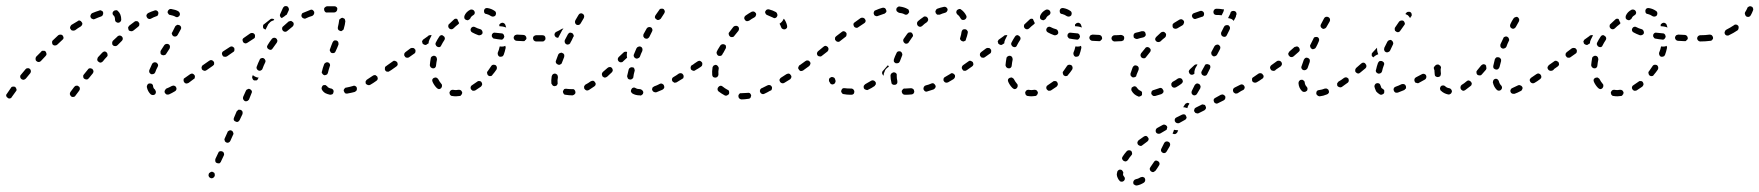

<svg xmlns="http://www.w3.org/2000/svg" viewBox="-30 -294 5645 616"><path d="M23 -4Q23 -6 23 -8Q22 -10 21 -12Q20 -13 19 -15Q15 -17 11 -16Q7 -16 5 -12Q-3 -1 -8 7Q-11 10 -10 14Q-9 18 -5 20Q-4 21 -2 22Q0 22 2 22Q4 21 6 20Q7 19 8 17Q13 10 21 -1Q22 -2 23 -4ZM226 -11Q226 -15 222 -17Q219 -20 215 -19Q211 -19 208 -15L196 1Q194 4 194 8Q195 12 198 15Q200 16 201 17Q203 17 205 17Q207 17 209 16Q211 15 212 13L224 -3Q227 -7 226 -11ZM461 11Q465 11 468 8Q469 6 470 4Q470 2 470 0Q470 -2 469 -3Q468 -5 467 -7Q462 -10 461 -18Q461 -20 460 -22Q458 -24 457 -25Q455 -26 453 -26Q451 -27 449 -26Q445 -26 443 -22Q441 -19 441 -15Q444 0 454 9Q457 11 461 11ZM536 -7Q537 -11 535 -14Q534 -16 533 -17Q531 -18 529 -19Q527 -20 525 -19Q523 -19 521 -18Q512 -13 504 -10Q502 -9 501 -7Q500 -6 499 -4Q498 -2 498 0Q498 2 499 4Q501 7 504 9Q508 10 512 9Q521 5 531 -1Q535 -3 536 -7ZM594 -42Q595 -44 595 -46Q596 -48 595 -50Q595 -52 594 -53Q591 -57 587 -58Q583 -58 580 -56L563 -44Q562 -43 560 -42Q559 -40 559 -38Q559 -36 559 -34Q560 -32 561 -30Q563 -27 567 -26Q571 -26 575 -28L591 -40Q593 -41 594 -42ZM69 -63Q69 -64 69 -66Q69 -68 68 -70Q67 -72 66 -73Q62 -76 58 -75Q54 -75 52 -72Q44 -63 37 -54Q34 -51 35 -47Q35 -43 39 -40Q42 -38 46 -38Q50 -39 53 -42Q60 -51 67 -59Q68 -61 69 -63ZM270 -66Q269 -70 266 -73Q265 -74 263 -74Q261 -75 259 -75Q257 -75 255 -74Q253 -73 252 -71L239 -55Q238 -54 237 -52Q237 -50 237 -48Q237 -46 238 -44Q239 -42 241 -41Q244 -39 248 -39Q252 -39 255 -43L268 -59Q270 -62 270 -66ZM449 -62Q451 -58 455 -56Q457 -56 459 -56Q461 -56 463 -57Q464 -57 466 -59Q467 -60 468 -62Q471 -71 476 -80Q478 -83 477 -87Q475 -91 472 -93Q470 -94 468 -94Q466 -94 464 -94Q462 -93 461 -92Q459 -91 458 -89Q453 -79 449 -69Q448 -66 449 -62ZM633 -69Q636 -71 637 -75Q638 -79 635 -83Q634 -84 632 -85Q631 -87 629 -87Q627 -87 625 -87Q623 -86 621 -85Q619 -84 618 -82Q617 -80 617 -79Q616 -77 617 -75Q617 -73 618 -71Q621 -68 625 -67Q629 -66 632 -69ZM315 -119Q315 -123 312 -126Q309 -129 305 -129Q301 -128 298 -125Q291 -118 284 -110Q283 -108 283 -107Q282 -105 282 -103Q282 -101 283 -99Q284 -97 286 -96Q289 -93 293 -93Q297 -94 300 -97Q306 -105 313 -112Q316 -115 315 -119ZM119 -118Q119 -120 119 -122Q119 -124 118 -125Q118 -127 116 -129Q115 -130 113 -131Q111 -131 109 -131Q107 -131 105 -131Q103 -130 102 -128Q94 -120 86 -112Q84 -109 84 -105Q84 -100 87 -98Q90 -95 94 -95Q98 -95 101 -98Q109 -107 116 -114Q118 -116 119 -118ZM485 -124Q485 -120 489 -118Q491 -117 492 -117Q494 -116 496 -117Q498 -117 500 -118Q502 -119 503 -121Q509 -130 514 -138Q515 -140 515 -142Q516 -144 515 -146Q515 -148 514 -149Q513 -151 511 -152Q507 -154 503 -153Q499 -152 497 -149Q492 -141 486 -132Q484 -129 485 -124ZM364 -170Q364 -174 361 -177Q360 -178 358 -179Q356 -180 354 -180Q352 -180 350 -179Q348 -179 347 -177Q340 -170 332 -163Q331 -161 330 -159Q330 -157 330 -156Q330 -154 330 -152Q331 -150 333 -148Q336 -146 340 -146Q344 -146 347 -149Q354 -156 361 -163Q364 -166 364 -170ZM174 -172Q174 -176 171 -180Q169 -183 164 -183Q160 -183 157 -181Q149 -173 140 -165Q137 -163 137 -159Q137 -154 139 -151Q142 -148 146 -148Q151 -148 154 -151Q162 -158 170 -166Q173 -168 174 -172ZM521 -188Q521 -186 522 -184Q522 -182 524 -180Q525 -179 526 -178Q530 -176 534 -177Q538 -178 540 -182Q545 -191 550 -200Q552 -203 551 -207Q550 -211 546 -213Q544 -214 542 -214Q540 -215 538 -214Q536 -213 535 -212Q533 -211 532 -209Q528 -200 523 -191Q522 -190 521 -188ZM416 -211Q417 -213 417 -215Q417 -217 417 -219Q416 -221 415 -222Q413 -226 409 -226Q404 -227 401 -224Q393 -218 385 -212Q383 -210 382 -208Q381 -207 381 -205Q381 -203 382 -201Q382 -199 383 -197Q386 -194 390 -194Q394 -193 398 -196Q406 -203 413 -208Q415 -210 416 -211ZM234 -216Q235 -220 232 -223Q230 -227 226 -228Q222 -229 219 -226Q209 -220 199 -214Q196 -211 195 -207Q194 -203 197 -200Q199 -196 203 -196Q207 -195 211 -197Q220 -204 229 -209Q233 -212 234 -216ZM342 -224Q345 -221 349 -221Q353 -221 356 -224Q359 -227 359 -231Q359 -249 348 -259Q345 -262 341 -261Q337 -261 334 -258Q333 -257 332 -255Q331 -253 331 -251Q332 -249 332 -247Q333 -245 335 -244Q339 -240 339 -231Q339 -226 342 -224ZM298 -243Q299 -245 300 -247Q301 -248 301 -250Q301 -252 301 -254Q300 -256 299 -258Q297 -259 295 -260Q294 -261 292 -261Q290 -261 288 -260Q278 -257 266 -252Q262 -250 261 -246Q259 -242 261 -238Q262 -236 263 -235Q265 -234 267 -233Q269 -232 271 -232Q273 -233 274 -233Q285 -238 294 -241Q296 -242 298 -243ZM475 -243Q476 -245 477 -247Q478 -248 478 -250Q478 -252 478 -254Q477 -258 473 -260Q469 -262 465 -260Q455 -257 445 -252Q442 -250 440 -246Q439 -243 441 -239Q442 -237 443 -236Q445 -234 446 -234Q448 -233 450 -233Q452 -233 454 -234Q463 -239 472 -242Q473 -242 475 -243ZM536 -239Q538 -239 540 -239Q541 -240 543 -241Q545 -242 546 -244Q548 -247 547 -251Q546 -255 542 -258Q533 -263 520 -265Q515 -266 512 -263Q509 -261 508 -257Q507 -253 510 -250Q512 -246 516 -246Q526 -244 532 -241Q534 -239 536 -239Z M639 268Q639 270 640 272Q640 273 642 275Q643 276 645 277Q649 279 653 277Q656 276 658 272L659 271Q659 269 659 267Q659 265 659 264Q658 262 657 260Q655 259 653 258Q652 257 650 257Q648 257 646 258Q644 259 643 260Q641 261 640 263V264Q639 266 639 268ZM661 224Q662 228 666 229Q668 230 670 230Q672 230 674 230Q676 229 677 227Q679 226 679 224L688 205Q690 201 688 197Q687 193 683 192Q681 191 679 191Q677 191 676 191Q674 192 672 193Q671 195 670 197L661 216Q660 220 661 224ZM690 154Q690 155 691 157Q691 159 693 161Q694 162 696 163Q700 165 704 163Q707 162 709 158L718 138Q719 137 719 135Q719 133 718 131Q717 129 716 127Q715 126 713 125Q711 124 709 124Q707 124 705 125Q703 126 702 127Q700 128 700 130L691 150Q690 152 690 154ZM720 91Q722 95 726 96Q729 98 733 97Q737 95 739 91L748 72Q749 68 748 64Q746 60 743 59Q741 58 739 58Q737 58 735 58Q733 59 732 61Q730 62 729 64L721 83Q719 87 720 91ZM750 24Q752 28 755 30Q757 31 759 31Q761 31 763 30Q765 30 766 28Q768 27 769 25L777 5Q779 2 778 -2Q776 -6 772 -8Q770 -9 768 -9Q766 -9 765 -8Q763 -7 761 -6Q760 -5 759 -3L750 17Q749 21 750 24ZM1029 10Q1033 10 1037 8Q1040 5 1040 1Q1041 -1 1040 -3Q1040 -5 1038 -7Q1037 -8 1035 -9Q1034 -10 1032 -10Q1027 -11 1024 -13Q1021 -14 1020 -17Q1019 -18 1017 -19Q1016 -21 1014 -21Q1012 -21 1010 -21Q1008 -21 1006 -20Q1003 -17 1002 -13Q1001 -9 1003 -6Q1007 1 1014 5Q1020 8 1029 10ZM1111 -1Q1113 -2 1114 -4Q1115 -6 1115 -8Q1115 -10 1115 -12Q1114 -16 1110 -18Q1106 -20 1102 -18Q1092 -15 1081 -13Q1077 -13 1075 -9Q1072 -6 1073 -2Q1074 0 1075 2Q1076 3 1077 5Q1079 6 1081 6Q1083 7 1085 6Q1097 4 1108 1Q1110 0 1111 -1ZM1182 -41Q1182 -45 1180 -49Q1179 -50 1177 -51Q1176 -53 1174 -53Q1172 -53 1170 -53Q1168 -52 1166 -51Q1156 -44 1148 -39Q1146 -38 1145 -36Q1144 -35 1143 -33Q1143 -31 1143 -29Q1143 -27 1144 -25Q1147 -22 1151 -21Q1155 -20 1158 -22Q1167 -27 1178 -35Q1181 -37 1182 -41ZM780 -42Q781 -38 785 -36Q787 -36 789 -36Q791 -36 793 -36Q795 -37 796 -38Q797 -40 798 -42L800 -45Q795 -45 791 -47Q786 -49 781 -53L780 -50Q778 -46 780 -42ZM1004 -58Q1006 -54 1010 -53Q1012 -52 1013 -53Q1015 -53 1017 -54Q1019 -55 1020 -56Q1021 -58 1022 -60Q1024 -69 1028 -81Q1029 -83 1029 -85Q1029 -87 1028 -89Q1027 -90 1026 -92Q1024 -93 1022 -94Q1018 -95 1015 -93Q1011 -91 1010 -88Q1005 -75 1003 -65Q1001 -61 1004 -58ZM1229 -75Q1230 -79 1227 -83Q1226 -84 1224 -85Q1223 -87 1221 -87Q1219 -87 1217 -87Q1215 -86 1213 -85L1209 -82Q1205 -80 1205 -76Q1204 -71 1206 -68Q1208 -66 1209 -65Q1211 -64 1213 -64Q1215 -64 1217 -64Q1219 -65 1220 -66L1225 -69Q1228 -71 1229 -75ZM656 -86Q657 -87 657 -89Q657 -91 657 -93Q657 -95 655 -97Q653 -100 649 -101Q645 -102 641 -99L621 -85Q620 -84 619 -82Q618 -81 617 -79Q617 -77 617 -75Q618 -73 619 -71Q620 -70 622 -69Q623 -68 625 -67Q627 -67 629 -67Q631 -68 633 -69L653 -83Q654 -84 656 -86ZM821 -101Q820 -105 816 -107Q812 -109 808 -107Q804 -106 803 -102Q798 -92 794 -81Q792 -77 794 -73Q796 -69 799 -68Q801 -67 803 -67Q805 -67 807 -68Q809 -69 810 -70Q812 -72 812 -73Q816 -84 821 -94Q823 -98 821 -101ZM722 -133Q723 -137 721 -141Q720 -142 718 -143Q717 -144 715 -145Q713 -145 711 -145Q709 -144 707 -143L687 -130Q683 -128 682 -123Q682 -119 684 -116Q686 -112 690 -112Q694 -111 698 -113L718 -127Q722 -129 722 -133ZM1033 -148 1029 -137Q1028 -135 1028 -133Q1028 -131 1029 -130Q1030 -128 1031 -126Q1032 -125 1034 -124Q1038 -123 1042 -124Q1046 -126 1047 -130L1052 -141L1056 -151Q1056 -153 1056 -155Q1056 -157 1055 -159Q1055 -160 1053 -162Q1052 -163 1050 -164Q1046 -165 1042 -164Q1039 -162 1037 -158ZM860 -164Q859 -168 856 -171Q853 -173 849 -173Q844 -172 842 -169Q835 -160 829 -150Q826 -146 827 -142Q828 -138 832 -136Q835 -134 839 -134Q843 -135 845 -139Q851 -148 858 -157Q860 -160 860 -164ZM788 -176Q789 -180 787 -184Q785 -187 781 -188Q777 -189 773 -187L753 -173Q749 -171 748 -167Q748 -163 750 -159Q752 -156 756 -155Q760 -154 764 -157L784 -170Q788 -172 788 -176ZM911 -212Q912 -213 912 -215Q913 -217 912 -219Q912 -221 910 -223Q909 -224 907 -225Q906 -226 904 -227Q902 -227 900 -226Q898 -226 896 -225Q887 -217 878 -209Q875 -207 875 -202Q875 -198 878 -195Q881 -192 885 -192Q889 -192 892 -195Q900 -202 909 -209Q910 -210 911 -212ZM1055 -199Q1057 -196 1061 -195Q1063 -194 1065 -194Q1067 -195 1068 -196Q1070 -197 1071 -198Q1073 -200 1073 -202Q1077 -215 1078 -226Q1078 -228 1077 -229Q1077 -231 1076 -233Q1074 -235 1073 -235Q1071 -236 1069 -237Q1065 -237 1062 -234Q1058 -232 1058 -228Q1057 -219 1054 -207Q1053 -203 1055 -199ZM835 -221Q839 -226 846 -228Q848 -229 850 -230Q849 -231 848 -233Q845 -234 842 -234Q839 -234 837 -232Q828 -225 818 -217Q814 -215 814 -211Q813 -207 815 -203Q817 -202 818 -201Q820 -200 822 -199L828 -211Q830 -217 835 -221ZM977 -248Q979 -252 978 -256Q976 -260 973 -262Q969 -264 965 -262Q954 -258 943 -253Q939 -252 938 -248Q936 -244 938 -240Q940 -236 944 -235Q948 -233 951 -235Q961 -240 972 -243Q975 -245 977 -248ZM869 -241Q867 -245 869 -249L878 -269Q880 -272 883 -274Q887 -275 891 -274Q895 -272 896 -268Q898 -264 896 -260L890 -247Q886 -245 883 -242Q878 -239 874 -236Q874 -236 874 -236Q874 -236 874 -236Q870 -238 869 -241ZM1042 -254Q1046 -254 1049 -257Q1052 -260 1052 -264Q1053 -268 1050 -271Q1047 -274 1043 -274Q1041 -274 1039 -274Q1029 -274 1019 -274Q1015 -273 1012 -270Q1009 -267 1010 -263Q1010 -259 1013 -256Q1016 -253 1021 -254Q1030 -254 1039 -254Q1040 -254 1042 -254Z M1444 14Q1446 14 1448 13Q1449 12 1450 10Q1452 9 1452 7Q1453 5 1453 3Q1452 -1 1449 -4Q1446 -6 1442 -6Q1437 -5 1433 -5Q1428 -5 1423 -6Q1419 -6 1416 -4Q1413 -1 1412 3Q1412 5 1413 7Q1413 9 1414 10Q1416 12 1417 13Q1419 14 1421 14Q1427 15 1433 15Q1438 15 1444 14ZM1517 -23Q1517 -27 1515 -30Q1514 -32 1512 -33Q1510 -34 1508 -34Q1506 -34 1504 -34Q1502 -33 1501 -32Q1493 -26 1485 -21Q1481 -19 1480 -15Q1479 -11 1481 -8Q1482 -6 1484 -5Q1485 -3 1487 -3Q1489 -3 1491 -3Q1493 -3 1495 -4Q1504 -10 1513 -16Q1516 -19 1517 -23ZM1378 -8Q1382 -8 1385 -11Q1386 -12 1387 -14Q1388 -16 1388 -18Q1388 -20 1388 -22Q1387 -24 1386 -25Q1380 -32 1376 -40Q1375 -42 1373 -43Q1372 -44 1370 -45Q1368 -46 1366 -45Q1364 -45 1362 -44Q1359 -43 1357 -39Q1356 -35 1358 -31Q1363 -20 1371 -12Q1374 -9 1378 -8ZM1564 -79Q1563 -83 1560 -85Q1558 -86 1556 -86Q1554 -87 1552 -86Q1550 -86 1549 -85Q1547 -84 1546 -82Q1541 -74 1535 -66Q1533 -64 1533 -63Q1532 -61 1533 -59Q1533 -57 1534 -55Q1535 -53 1536 -52Q1540 -49 1544 -50Q1548 -50 1550 -54Q1557 -62 1563 -71Q1565 -75 1564 -79ZM1246 -87Q1246 -91 1244 -95Q1243 -96 1241 -97Q1239 -98 1237 -99Q1235 -99 1233 -99Q1231 -98 1230 -97Q1219 -89 1213 -85Q1212 -84 1211 -82Q1210 -81 1209 -79Q1209 -77 1209 -75Q1210 -73 1211 -71Q1213 -68 1217 -67Q1221 -66 1225 -69Q1231 -73 1242 -81Q1245 -83 1246 -87ZM1350 -82Q1350 -80 1352 -78Q1353 -77 1355 -76Q1356 -75 1358 -75Q1363 -74 1366 -77Q1369 -80 1369 -84Q1370 -94 1372 -103Q1372 -107 1370 -111Q1368 -114 1364 -115Q1362 -115 1360 -115Q1358 -114 1356 -113Q1354 -112 1353 -110Q1352 -109 1352 -107Q1350 -96 1349 -85Q1349 -83 1350 -82ZM1302 -125Q1303 -127 1303 -129Q1303 -131 1303 -133Q1303 -135 1301 -136Q1299 -140 1295 -140Q1291 -141 1287 -139L1271 -127Q1267 -124 1267 -120Q1266 -116 1269 -113Q1271 -109 1275 -109Q1279 -108 1282 -110L1299 -122Q1301 -123 1302 -125ZM1592 -143Q1592 -145 1591 -147Q1589 -146 1586 -145Q1580 -144 1574 -145Q1574 -145 1573 -145Q1573 -144 1573 -144Q1573 -144 1573 -144Q1571 -134 1567 -125Q1566 -121 1568 -117Q1569 -114 1573 -112Q1575 -112 1577 -112Q1579 -112 1581 -113Q1583 -113 1584 -115Q1585 -116 1586 -118Q1590 -129 1592 -139Q1593 -141 1592 -143ZM1368 -150Q1369 -146 1373 -144Q1377 -142 1381 -143Q1385 -145 1386 -149Q1390 -157 1396 -166Q1398 -169 1397 -173Q1396 -177 1392 -179Q1389 -182 1385 -181Q1381 -180 1379 -176Q1373 -167 1368 -157Q1366 -153 1368 -150ZM1333 -150Q1329 -151 1326 -154Q1325 -156 1325 -158Q1324 -159 1324 -161Q1325 -163 1326 -165Q1327 -167 1329 -168L1343 -178L1345 -180Q1347 -181 1349 -181Q1351 -182 1353 -181Q1353 -181 1354 -181Q1355 -181 1355 -181Q1351 -174 1348 -167Q1345 -161 1345 -155Q1345 -155 1345 -155L1340 -152Q1337 -149 1333 -150ZM1707 -164Q1710 -167 1710 -171Q1710 -173 1709 -175Q1708 -177 1707 -178Q1706 -179 1704 -180Q1702 -181 1700 -181H1699Q1695 -181 1692 -178Q1689 -175 1689 -171Q1689 -169 1690 -167Q1691 -165 1692 -164Q1693 -163 1695 -162Q1697 -161 1699 -161H1700Q1704 -161 1707 -164ZM1652 -162Q1654 -163 1655 -165Q1657 -166 1658 -168Q1659 -169 1659 -171Q1659 -176 1656 -179Q1653 -182 1649 -182L1629 -183Q1627 -183 1625 -182Q1623 -182 1621 -180Q1620 -179 1619 -177Q1618 -175 1618 -173Q1618 -169 1621 -166Q1624 -163 1628 -163L1648 -162Q1650 -162 1652 -162ZM1584 -169Q1587 -172 1588 -176Q1588 -178 1587 -180Q1587 -182 1586 -183Q1584 -185 1583 -186Q1581 -187 1579 -187Q1569 -188 1559 -189Q1555 -190 1552 -188Q1548 -185 1548 -181Q1547 -177 1550 -174Q1552 -170 1556 -170Q1566 -168 1577 -167Q1581 -166 1584 -169ZM1513 -182Q1517 -184 1518 -187Q1519 -191 1517 -195Q1515 -199 1512 -200Q1501 -203 1494 -207Q1491 -209 1487 -208Q1483 -207 1481 -203Q1479 -200 1480 -196Q1481 -192 1485 -190Q1494 -185 1505 -181Q1509 -180 1513 -182ZM1408 -210Q1408 -206 1411 -203Q1414 -200 1418 -200Q1422 -200 1425 -203Q1432 -210 1440 -216Q1441 -217 1442 -218Q1442 -219 1443 -220Q1441 -223 1440 -226Q1438 -230 1437 -233Q1435 -234 1432 -234Q1429 -234 1427 -232Q1419 -225 1411 -217Q1408 -215 1408 -210ZM1575 -218Q1576 -220 1578 -220Q1582 -222 1586 -220Q1590 -218 1591 -215Q1593 -210 1594 -205Q1594 -205 1593 -206Q1588 -208 1582 -209Q1576 -210 1572 -210Q1572 -212 1572 -213Q1572 -214 1572 -215Q1573 -217 1575 -218ZM1460 -235Q1462 -231 1466 -230Q1470 -228 1473 -230Q1477 -232 1479 -235Q1481 -241 1488 -245Q1492 -247 1493 -251Q1494 -255 1492 -258Q1490 -262 1486 -263Q1482 -264 1479 -263Q1465 -256 1460 -243Q1459 -239 1460 -235ZM1527 -267Q1524 -265 1523 -261Q1523 -259 1523 -257Q1523 -255 1524 -253Q1525 -251 1527 -250Q1529 -249 1531 -249Q1539 -247 1546 -242Q1550 -240 1554 -241Q1558 -242 1560 -245Q1561 -247 1561 -249Q1562 -251 1561 -253Q1561 -255 1560 -256Q1559 -258 1557 -259Q1547 -266 1535 -268Q1531 -269 1527 -267Z M2027 12Q2029 11 2030 10Q2032 8 2033 7Q2033 5 2034 3Q2034 -1 2031 -4Q2028 -7 2024 -8Q2015 -8 2010 -11Q2008 -12 2006 -13Q2004 -13 2002 -13Q2000 -12 1998 -11Q1997 -10 1996 -8Q1994 -5 1994 -1Q1995 3 1999 6Q2009 12 2023 12Q2025 13 2027 12ZM1814 8Q1817 5 1816 1Q1816 -1 1815 -3Q1814 -5 1813 -6Q1811 -7 1810 -8Q1808 -8 1806 -8Q1797 -8 1788 -9Q1786 -10 1784 -9Q1782 -9 1780 -8Q1779 -6 1778 -5Q1777 -3 1776 -1Q1776 3 1778 6Q1780 10 1784 10Q1796 12 1807 12Q1811 11 1814 8ZM2101 -12Q2102 -16 2100 -20Q2100 -21 2098 -23Q2097 -24 2095 -25Q2093 -26 2091 -26Q2089 -26 2087 -25Q2078 -20 2069 -17Q2067 -16 2066 -15Q2064 -14 2063 -12Q2063 -10 2062 -8Q2062 -6 2063 -4Q2065 0 2068 1Q2072 3 2076 2Q2085 -2 2095 -6Q2099 -8 2101 -12ZM1879 -19Q1881 -21 1881 -23Q1881 -25 1881 -27Q1880 -29 1879 -30Q1877 -34 1873 -35Q1869 -35 1865 -33Q1857 -27 1849 -23Q1847 -22 1846 -20Q1845 -19 1844 -17Q1844 -15 1844 -13Q1844 -11 1845 -9Q1847 -6 1851 -4Q1855 -3 1859 -5Q1867 -10 1877 -17Q1878 -18 1879 -19ZM1741 -23Q1742 -21 1743 -20Q1745 -18 1747 -18Q1749 -17 1751 -18Q1755 -18 1757 -21Q1760 -25 1759 -29Q1758 -36 1760 -46Q1760 -50 1758 -54Q1755 -57 1751 -58Q1747 -58 1744 -56Q1741 -53 1740 -49Q1738 -36 1739 -26Q1740 -24 1741 -23ZM2162 -43Q2163 -45 2163 -47Q2164 -49 2163 -51Q2163 -53 2162 -54Q2160 -58 2156 -59Q2152 -60 2148 -58Q2140 -52 2131 -47Q2127 -45 2126 -41Q2125 -37 2127 -34Q2128 -32 2130 -31Q2132 -30 2133 -29Q2135 -28 2137 -29Q2139 -29 2141 -30Q2150 -35 2159 -41Q2160 -42 2162 -43ZM1983 -46Q1983 -45 1984 -43Q1985 -41 1987 -40Q1989 -39 1991 -39Q1995 -38 1998 -41Q2002 -43 2002 -47Q2003 -56 2006 -66Q2007 -68 2006 -70Q2006 -72 2005 -74Q2004 -75 2003 -77Q2001 -78 1999 -78Q1995 -79 1992 -77Q1988 -75 1987 -71Q1984 -60 1982 -50Q1982 -48 1983 -46ZM1935 -65Q1936 -67 1936 -69Q1936 -71 1935 -72Q1935 -74 1933 -76Q1931 -79 1927 -79Q1922 -79 1919 -76Q1911 -69 1904 -63Q1903 -62 1902 -60Q1901 -58 1901 -56Q1901 -54 1902 -52Q1902 -50 1903 -49Q1906 -46 1910 -45Q1914 -45 1918 -48Q1925 -54 1933 -62Q1934 -63 1935 -65ZM2204 -72Q2206 -73 2206 -75Q2206 -77 2206 -79Q2205 -81 2204 -83Q2202 -86 2198 -87Q2194 -88 2190 -85Q2188 -84 2187 -82Q2186 -80 2186 -78Q2185 -76 2186 -75Q2186 -73 2187 -71Q2190 -68 2194 -67Q2198 -66 2201 -69H2202Q2203 -70 2204 -72ZM1754 -92Q1756 -88 1760 -87Q1762 -86 1764 -86Q1766 -86 1767 -87Q1769 -88 1771 -89Q1772 -91 1773 -93Q1776 -102 1780 -111Q1781 -115 1780 -119Q1778 -123 1774 -124Q1771 -126 1767 -124Q1763 -123 1761 -119Q1757 -109 1754 -100Q1752 -96 1754 -92ZM1962 -94Q1958 -94 1955 -97Q1952 -100 1952 -104Q1952 -108 1955 -111L1970 -125Q1972 -128 1976 -128Q1979 -129 1982 -127Q1981 -122 1981 -117Q1981 -113 1982 -109L1969 -97Q1967 -94 1962 -94ZM2003 -116Q2003 -114 2004 -112Q2005 -111 2006 -109Q2008 -108 2009 -107Q2013 -105 2017 -107Q2021 -108 2023 -112Q2026 -121 2031 -131Q2031 -132 2031 -134Q2032 -136 2031 -138Q2030 -140 2029 -142Q2027 -143 2026 -144Q2022 -146 2018 -144Q2014 -143 2012 -139Q2008 -129 2004 -120Q2003 -118 2003 -116ZM1782 -158Q1783 -154 1787 -152Q1789 -151 1791 -151Q1793 -151 1795 -152Q1797 -152 1798 -154Q1800 -155 1800 -157Q1805 -165 1809 -175Q1810 -176 1811 -178Q1811 -180 1810 -182Q1809 -184 1808 -186Q1807 -187 1805 -188Q1801 -190 1797 -189Q1794 -187 1792 -184Q1787 -174 1782 -165Q1781 -162 1782 -158ZM1711 -161Q1713 -161 1715 -162Q1716 -163 1718 -165Q1719 -166 1720 -168Q1720 -170 1720 -172Q1720 -176 1717 -179Q1714 -181 1710 -181Q1703 -181 1696 -181Q1693 -181 1690 -181Q1686 -181 1683 -178Q1680 -176 1680 -171Q1680 -170 1681 -168Q1681 -166 1683 -164Q1684 -163 1686 -162Q1688 -161 1690 -161Q1692 -161 1696 -161Q1704 -161 1711 -161ZM2034 -181Q2034 -179 2034 -177Q2035 -175 2036 -174Q2037 -172 2039 -171Q2043 -169 2047 -170Q2051 -172 2053 -175Q2058 -185 2062 -193Q2064 -196 2063 -200Q2062 -204 2059 -206Q2055 -208 2051 -207Q2047 -206 2045 -203Q2040 -194 2035 -185Q2034 -183 2034 -181ZM1778 -202Q1776 -202 1775 -202Q1773 -202 1772 -201Q1764 -196 1755 -192Q1751 -190 1750 -187Q1748 -183 1750 -179Q1751 -177 1752 -176Q1754 -174 1755 -174Q1757 -173 1758 -173Q1760 -173 1761 -173Q1762 -174 1762 -175Q1767 -184 1772 -194Q1774 -199 1778 -202ZM1815 -221Q1816 -217 1819 -215Q1823 -213 1827 -214Q1831 -215 1833 -219L1843 -236Q1845 -240 1844 -244Q1843 -248 1839 -250Q1836 -252 1832 -251Q1828 -250 1826 -246L1816 -229Q1814 -225 1815 -221ZM2071 -238Q2072 -234 2076 -232Q2079 -229 2083 -230Q2087 -231 2090 -234L2101 -251Q2103 -254 2103 -258Q2102 -262 2099 -265Q2095 -267 2091 -266Q2087 -266 2085 -262L2073 -245Q2071 -242 2071 -238Z M2375 22Q2377 21 2378 19Q2379 18 2379 16Q2380 14 2380 12Q2379 8 2376 5Q2372 3 2368 4Q2358 5 2349 5Q2347 5 2345 5Q2344 6 2342 7Q2341 9 2340 10Q2339 12 2339 14Q2339 18 2341 21Q2344 24 2348 25Q2359 25 2371 23Q2373 23 2375 22ZM2299 13Q2301 13 2303 12Q2305 11 2306 10Q2308 9 2309 7Q2310 3 2309 -1Q2308 -5 2304 -6Q2295 -11 2289 -16Q2286 -19 2282 -19Q2277 -18 2275 -15Q2272 -12 2272 -8Q2272 -4 2275 -1Q2284 6 2295 12Q2297 13 2299 13ZM2445 -5Q2446 -6 2446 -8Q2447 -10 2447 -12Q2447 -14 2446 -16Q2444 -20 2440 -21Q2436 -22 2432 -20Q2423 -15 2414 -11Q2412 -11 2411 -9Q2409 -8 2409 -6Q2408 -4 2408 -2Q2408 0 2409 2Q2411 6 2414 7Q2418 9 2422 7Q2431 3 2441 -3Q2443 -3 2445 -5ZM2507 -42Q2508 -44 2509 -46Q2509 -48 2509 -50Q2508 -52 2507 -53Q2505 -57 2501 -58Q2497 -58 2493 -56Q2484 -50 2476 -45Q2474 -44 2473 -42Q2472 -41 2471 -39Q2471 -37 2471 -35Q2472 -33 2473 -31Q2475 -28 2479 -27Q2483 -26 2486 -28Q2495 -33 2504 -39Q2506 -40 2507 -42ZM2258 -47Q2261 -45 2265 -45Q2267 -45 2269 -46Q2271 -46 2272 -48Q2273 -49 2274 -51Q2275 -53 2275 -55Q2274 -65 2276 -75Q2276 -79 2273 -82Q2271 -85 2267 -86Q2265 -86 2263 -85Q2261 -85 2259 -83Q2258 -82 2257 -80Q2256 -79 2256 -77Q2254 -65 2255 -54Q2255 -50 2258 -47ZM2550 -72Q2552 -73 2552 -75Q2552 -77 2552 -79Q2551 -81 2550 -83Q2548 -86 2544 -87Q2540 -88 2536 -85H2535Q2534 -83 2533 -82Q2532 -80 2531 -78Q2531 -76 2531 -74Q2532 -72 2533 -71Q2535 -67 2539 -66Q2543 -66 2547 -68L2548 -69Q2549 -70 2550 -72ZM2222 -83Q2223 -85 2223 -87Q2224 -89 2223 -91Q2223 -93 2222 -94Q2219 -98 2215 -99Q2211 -99 2208 -97Q2197 -90 2191 -85Q2187 -83 2186 -79Q2185 -75 2188 -72Q2189 -70 2190 -69Q2192 -68 2194 -67Q2196 -67 2198 -67Q2200 -68 2201 -69Q2209 -73 2219 -80Q2221 -82 2222 -83ZM2273 -135Q2273 -135 2273 -135Q2272 -132 2270 -129Q2268 -125 2270 -121Q2271 -117 2275 -115Q2279 -114 2283 -115Q2286 -116 2288 -120Q2289 -123 2291 -125Q2294 -131 2298 -138Q2299 -139 2299 -141Q2300 -143 2299 -145Q2299 -147 2298 -149Q2296 -150 2295 -151Q2291 -153 2287 -152Q2283 -151 2281 -148Q2277 -142 2273 -135ZM2308 -184Q2309 -179 2312 -177Q2314 -176 2315 -175Q2317 -175 2319 -175Q2321 -175 2323 -176Q2325 -177 2326 -179Q2332 -187 2339 -195Q2341 -198 2341 -202Q2341 -206 2338 -209Q2336 -210 2334 -211Q2332 -211 2330 -211Q2328 -211 2326 -210Q2325 -209 2323 -208Q2317 -200 2310 -191Q2307 -188 2308 -184ZM2481 -201Q2485 -199 2489 -200Q2493 -202 2495 -205Q2496 -209 2495 -213Q2492 -225 2485 -234Q2483 -232 2482 -229Q2479 -224 2474 -220Q2472 -219 2471 -218Q2474 -213 2476 -207Q2477 -203 2481 -201ZM2358 -238Q2357 -234 2360 -230Q2362 -227 2366 -226Q2370 -226 2374 -228Q2382 -234 2390 -238Q2394 -240 2395 -244Q2397 -248 2395 -252Q2394 -253 2392 -255Q2391 -256 2389 -257Q2387 -257 2385 -257Q2383 -257 2381 -256Q2372 -251 2362 -244Q2359 -242 2358 -238ZM2434 -264Q2432 -264 2430 -263Q2428 -262 2427 -260Q2426 -259 2425 -257Q2424 -253 2427 -249Q2429 -246 2433 -245Q2441 -242 2449 -238Q2453 -235 2457 -236Q2461 -237 2463 -241Q2465 -244 2464 -248Q2463 -252 2460 -255Q2449 -261 2437 -264Q2436 -264 2434 -264Z M2681 -11Q2677 -12 2673 -10Q2670 -7 2669 -3Q2668 1 2671 4Q2673 8 2677 8Q2687 10 2698 10Q2700 10 2702 10Q2706 10 2709 7Q2711 4 2711 0Q2711 -2 2710 -4Q2709 -6 2708 -7Q2706 -9 2705 -9Q2703 -10 2701 -10Q2700 -10 2698 -10Q2688 -10 2681 -11ZM2894 9Q2896 9 2898 8Q2900 7 2901 6Q2902 4 2903 2Q2904 1 2903 -1Q2903 -6 2900 -8Q2897 -11 2893 -11Q2884 -10 2876 -10Q2875 -10 2874 -10Q2872 -10 2870 -10Q2868 -9 2867 -8Q2865 -6 2864 -4Q2863 -3 2863 -1Q2863 3 2866 7Q2869 10 2873 10Q2874 10 2876 10Q2885 10 2894 9ZM2969 -10Q2970 -11 2971 -13Q2972 -15 2972 -17Q2972 -19 2971 -20Q2969 -24 2966 -26Q2962 -28 2958 -26Q2949 -22 2940 -20Q2936 -19 2934 -15Q2932 -11 2933 -7Q2934 -5 2935 -4Q2936 -2 2938 -1Q2940 0 2942 0Q2944 0 2946 -1Q2955 -4 2965 -7Q2967 -8 2969 -10ZM2743 -21Q2742 -20 2741 -18Q2741 -16 2741 -14Q2741 -12 2742 -10Q2744 -7 2748 -6Q2752 -4 2755 -6Q2766 -11 2776 -18Q2777 -19 2778 -21Q2780 -23 2780 -24Q2780 -26 2780 -28Q2780 -30 2778 -32Q2776 -35 2772 -36Q2768 -37 2765 -35Q2755 -29 2746 -24Q2745 -23 2743 -21ZM2834 -23Q2837 -21 2842 -22Q2843 -22 2845 -23Q2847 -25 2848 -26Q2849 -28 2849 -30Q2849 -32 2849 -34Q2847 -42 2847 -51Q2848 -56 2845 -59Q2842 -62 2838 -62Q2836 -62 2834 -61Q2832 -60 2831 -59Q2829 -58 2828 -56Q2828 -54 2827 -52Q2827 -40 2830 -29Q2830 -25 2834 -23ZM2647 -44Q2645 -46 2643 -46Q2641 -47 2639 -47Q2637 -47 2636 -46Q2632 -45 2630 -41Q2629 -37 2630 -33L2632 -30Q2633 -28 2634 -26Q2635 -25 2637 -24Q2639 -23 2641 -23Q2643 -24 2645 -24Q2649 -26 2650 -30Q2652 -34 2650 -37L2649 -41Q2648 -43 2647 -44ZM3032 -43Q3033 -45 3034 -47Q3034 -49 3034 -51Q3034 -53 3033 -54Q3030 -58 3026 -59Q3022 -60 3019 -57Q3010 -52 3002 -47Q3000 -46 2999 -45Q2998 -43 2997 -41Q2997 -39 2997 -37Q2997 -35 2998 -34Q3000 -30 3004 -29Q3008 -28 3012 -30Q3020 -35 3029 -40Q3031 -42 3032 -43ZM2808 -64Q2810 -71 2815 -75Q2818 -78 2822 -80Q2820 -82 2819 -85Q2819 -84 2818 -84Q2818 -84 2817 -83Q2810 -75 2803 -67Q2801 -66 2801 -64Q2800 -62 2800 -60Q2800 -58 2801 -56Q2802 -54 2803 -53Q2804 -52 2804 -52Q2804 -52 2805 -51Q2805 -52 2805 -52Q2805 -59 2808 -64ZM3076 -75Q3077 -79 3074 -83Q3073 -84 3071 -85Q3070 -87 3068 -87Q3066 -87 3064 -87Q3062 -86 3060 -85Q3057 -83 3056 -79Q3055 -74 3058 -71Q3059 -69 3060 -68Q3062 -67 3064 -67Q3066 -67 3068 -67Q3070 -68 3072 -69Q3075 -71 3076 -75ZM2570 -89Q2571 -93 2568 -96Q2567 -98 2565 -99Q2563 -100 2561 -100Q2559 -100 2558 -100Q2556 -99 2554 -98Q2545 -91 2536 -85Q2533 -83 2532 -79Q2531 -75 2534 -71Q2536 -68 2540 -67Q2544 -66 2548 -69Q2556 -75 2566 -82Q2569 -85 2570 -89ZM2838 -96Q2840 -93 2844 -91Q2846 -91 2848 -91Q2850 -91 2852 -92Q2854 -92 2855 -94Q2856 -95 2857 -97Q2860 -106 2864 -115Q2866 -119 2864 -123Q2863 -127 2859 -129Q2855 -130 2851 -129Q2847 -127 2846 -123Q2841 -113 2838 -104Q2837 -100 2838 -96ZM2627 -132Q2628 -134 2628 -136Q2628 -138 2628 -139Q2627 -141 2626 -143Q2623 -146 2619 -147Q2615 -147 2612 -144L2595 -130Q2592 -128 2591 -123Q2591 -119 2593 -116Q2596 -113 2600 -113Q2604 -112 2607 -115L2625 -129Q2626 -130 2627 -132ZM2868 -162Q2869 -158 2873 -155Q2874 -154 2876 -154Q2878 -154 2880 -154Q2882 -155 2884 -156Q2885 -157 2886 -159Q2892 -167 2897 -175Q2900 -178 2899 -182Q2898 -186 2895 -189Q2892 -191 2888 -190Q2884 -190 2881 -186Q2875 -178 2869 -169Q2867 -166 2868 -162ZM2686 -183Q2687 -187 2684 -190Q2682 -193 2677 -194Q2673 -194 2670 -191L2653 -178Q2651 -176 2650 -175Q2649 -173 2649 -171Q2649 -169 2649 -167Q2650 -165 2651 -164Q2654 -160 2658 -160Q2662 -159 2665 -162L2683 -176Q2686 -178 2686 -183ZM3075 -193Q3074 -195 3073 -196Q3072 -198 3070 -199Q3069 -200 3067 -200Q3063 -201 3059 -199Q3056 -196 3055 -192Q3054 -183 3051 -174Q3049 -170 3051 -167Q3053 -163 3057 -162Q3059 -161 3061 -161Q3063 -161 3064 -162Q3066 -163 3068 -164Q3069 -166 3069 -168Q3073 -178 3075 -189Q3075 -191 3075 -193ZM2747 -225Q2748 -229 2745 -233Q2743 -236 2739 -237Q2735 -238 2731 -236Q2722 -230 2713 -223Q2709 -221 2708 -217Q2708 -213 2710 -209Q2712 -206 2716 -205Q2721 -204 2724 -207Q2733 -213 2742 -219Q2746 -221 2747 -225ZM2912 -219Q2912 -214 2915 -211Q2916 -210 2918 -209Q2920 -208 2922 -208Q2924 -208 2926 -209Q2928 -210 2929 -211Q2936 -218 2944 -223Q2947 -226 2948 -230Q2948 -234 2946 -237Q2943 -241 2939 -241Q2935 -242 2932 -239Q2923 -233 2915 -226Q2912 -223 2912 -219ZM3047 -265Q3043 -264 3040 -261Q3038 -258 3038 -254Q3039 -250 3042 -247Q3048 -243 3052 -235Q3053 -234 3054 -232Q3056 -231 3058 -230Q3059 -230 3061 -230Q3063 -230 3065 -231Q3069 -233 3070 -236Q3072 -240 3070 -244Q3064 -256 3054 -263Q3051 -266 3047 -265ZM2810 -252Q2812 -253 2813 -255Q2814 -256 2814 -258Q2814 -260 2813 -262Q2812 -266 2809 -268Q2805 -270 2801 -269Q2790 -266 2779 -261Q2775 -260 2774 -256Q2772 -252 2774 -248Q2775 -244 2779 -243Q2783 -241 2787 -243Q2797 -247 2807 -250Q2809 -250 2810 -252ZM2972 -260Q2970 -257 2972 -253Q2972 -251 2974 -250Q2975 -248 2977 -247Q2979 -247 2981 -247Q2983 -247 2985 -247Q2994 -251 3002 -253Q3006 -254 3008 -257Q3011 -261 3010 -265Q3009 -269 3005 -271Q3002 -273 2998 -272Q2988 -270 2977 -266Q2973 -264 2972 -260ZM2879 -247Q2883 -248 2885 -252Q2886 -253 2887 -255Q2887 -257 2886 -259Q2886 -261 2885 -263Q2884 -264 2882 -265Q2872 -271 2857 -273Q2853 -274 2850 -271Q2846 -269 2846 -265Q2845 -263 2846 -261Q2846 -259 2848 -257Q2849 -256 2851 -255Q2852 -254 2854 -253Q2865 -252 2872 -248Q2875 -246 2879 -247Z M3291 14Q3293 14 3295 13Q3296 12 3297 10Q3299 9 3299 7Q3300 5 3300 3Q3299 -1 3296 -4Q3293 -6 3289 -6Q3284 -5 3280 -5Q3275 -5 3270 -6Q3266 -6 3263 -4Q3260 -1 3259 3Q3259 5 3260 7Q3260 9 3261 10Q3263 12 3264 13Q3266 14 3268 14Q3274 15 3280 15Q3285 15 3291 14ZM3364 -23Q3364 -27 3362 -30Q3361 -32 3359 -33Q3357 -34 3355 -34Q3353 -34 3351 -34Q3349 -33 3348 -32Q3340 -26 3332 -21Q3328 -19 3327 -15Q3326 -11 3328 -8Q3329 -6 3331 -5Q3332 -3 3334 -3Q3336 -3 3338 -3Q3340 -3 3342 -4Q3351 -10 3360 -16Q3363 -19 3364 -23ZM3225 -8Q3229 -8 3232 -11Q3233 -12 3234 -14Q3235 -16 3235 -18Q3235 -20 3235 -22Q3234 -24 3233 -25Q3227 -32 3223 -40Q3222 -42 3220 -43Q3219 -44 3217 -45Q3215 -46 3213 -45Q3211 -45 3209 -44Q3206 -43 3204 -39Q3203 -35 3205 -31Q3210 -20 3218 -12Q3221 -9 3225 -8ZM3411 -79Q3410 -83 3407 -85Q3405 -86 3403 -86Q3401 -87 3399 -86Q3397 -86 3396 -85Q3394 -84 3393 -82Q3388 -74 3382 -66Q3380 -64 3380 -63Q3379 -61 3380 -59Q3380 -57 3381 -55Q3382 -53 3383 -52Q3387 -49 3391 -50Q3395 -50 3397 -54Q3404 -62 3410 -71Q3412 -75 3411 -79ZM3093 -87Q3093 -91 3091 -95Q3090 -96 3088 -97Q3086 -98 3084 -99Q3082 -99 3080 -99Q3078 -98 3077 -97Q3066 -89 3060 -85Q3059 -84 3058 -82Q3057 -81 3056 -79Q3056 -77 3056 -75Q3057 -73 3058 -71Q3060 -68 3064 -67Q3068 -66 3072 -69Q3078 -73 3089 -81Q3092 -83 3093 -87ZM3197 -82Q3197 -80 3199 -78Q3200 -77 3202 -76Q3203 -75 3205 -75Q3210 -74 3213 -77Q3216 -80 3216 -84Q3217 -94 3219 -103Q3219 -107 3217 -111Q3215 -114 3211 -115Q3209 -115 3207 -115Q3205 -114 3203 -113Q3201 -112 3200 -110Q3199 -109 3199 -107Q3197 -96 3196 -85Q3196 -83 3197 -82ZM3149 -125Q3150 -127 3150 -129Q3150 -131 3150 -133Q3150 -135 3148 -136Q3146 -140 3142 -140Q3138 -141 3134 -139L3118 -127Q3114 -124 3114 -120Q3113 -116 3116 -113Q3118 -109 3122 -109Q3126 -108 3129 -110L3146 -122Q3148 -123 3149 -125ZM3439 -143Q3439 -145 3438 -147Q3436 -146 3433 -145Q3427 -144 3421 -145Q3421 -145 3420 -145Q3420 -144 3420 -144Q3420 -144 3420 -144Q3418 -134 3414 -125Q3413 -121 3415 -117Q3416 -114 3420 -112Q3422 -112 3424 -112Q3426 -112 3428 -113Q3430 -113 3431 -115Q3432 -116 3433 -118Q3437 -129 3439 -139Q3440 -141 3439 -143ZM3215 -150Q3216 -146 3220 -144Q3224 -142 3228 -143Q3232 -145 3233 -149Q3237 -157 3243 -166Q3245 -169 3244 -173Q3243 -177 3239 -179Q3236 -182 3232 -181Q3228 -180 3226 -176Q3220 -167 3215 -157Q3213 -153 3215 -150ZM3180 -150Q3176 -151 3173 -154Q3172 -156 3172 -158Q3171 -159 3171 -161Q3172 -163 3173 -165Q3174 -167 3176 -168L3190 -178L3192 -180Q3194 -181 3196 -181Q3198 -182 3200 -181Q3200 -181 3201 -181Q3202 -181 3202 -181Q3198 -174 3195 -167Q3192 -161 3192 -155Q3192 -155 3192 -155L3187 -152Q3184 -149 3180 -150ZM3554 -164Q3557 -167 3557 -171Q3557 -173 3556 -175Q3555 -177 3554 -178Q3553 -179 3551 -180Q3549 -181 3547 -181H3546Q3542 -181 3539 -178Q3536 -175 3536 -171Q3536 -169 3537 -167Q3538 -165 3539 -164Q3540 -163 3542 -162Q3544 -161 3546 -161H3547Q3551 -161 3554 -164ZM3499 -162Q3501 -163 3502 -165Q3504 -166 3505 -168Q3506 -169 3506 -171Q3506 -176 3503 -179Q3500 -182 3496 -182L3476 -183Q3474 -183 3472 -182Q3470 -182 3468 -180Q3467 -179 3466 -177Q3465 -175 3465 -173Q3465 -169 3468 -166Q3471 -163 3475 -163L3495 -162Q3497 -162 3499 -162ZM3431 -169Q3434 -172 3435 -176Q3435 -178 3434 -180Q3434 -182 3433 -183Q3431 -185 3430 -186Q3428 -187 3426 -187Q3416 -188 3406 -189Q3402 -190 3399 -188Q3395 -185 3395 -181Q3394 -177 3397 -174Q3399 -170 3403 -170Q3413 -168 3424 -167Q3428 -166 3431 -169ZM3360 -182Q3364 -184 3365 -187Q3366 -191 3364 -195Q3362 -199 3359 -200Q3348 -203 3341 -207Q3338 -209 3334 -208Q3330 -207 3328 -203Q3326 -200 3327 -196Q3328 -192 3332 -190Q3341 -185 3352 -181Q3356 -180 3360 -182ZM3255 -210Q3255 -206 3258 -203Q3261 -200 3265 -200Q3269 -200 3272 -203Q3279 -210 3287 -216Q3288 -217 3289 -218Q3289 -219 3290 -220Q3288 -223 3287 -226Q3285 -230 3284 -233Q3282 -234 3279 -234Q3276 -234 3274 -232Q3266 -225 3258 -217Q3255 -215 3255 -210ZM3422 -218Q3423 -220 3425 -220Q3429 -222 3433 -220Q3437 -218 3438 -215Q3440 -210 3441 -205Q3441 -205 3440 -206Q3435 -208 3429 -209Q3423 -210 3419 -210Q3419 -212 3419 -213Q3419 -214 3419 -215Q3420 -217 3422 -218ZM3307 -235Q3309 -231 3313 -230Q3317 -228 3320 -230Q3324 -232 3326 -235Q3328 -241 3335 -245Q3339 -247 3340 -251Q3341 -255 3339 -258Q3337 -262 3333 -263Q3329 -264 3326 -263Q3312 -256 3307 -243Q3306 -239 3307 -235ZM3374 -267Q3371 -265 3370 -261Q3370 -259 3370 -257Q3370 -255 3371 -253Q3372 -251 3374 -250Q3376 -249 3378 -249Q3386 -247 3393 -242Q3397 -240 3401 -241Q3405 -242 3407 -245Q3408 -247 3408 -249Q3409 -251 3408 -253Q3408 -255 3407 -256Q3406 -258 3404 -259Q3394 -266 3382 -268Q3378 -269 3374 -267Z M3608 285Q3605 289 3606 293Q3606 295 3607 297Q3609 298 3610 299Q3612 300 3614 301Q3616 301 3618 301Q3629 299 3640 292Q3643 290 3644 286Q3645 282 3643 278Q3642 276 3640 275Q3638 274 3637 274Q3635 273 3633 274Q3631 274 3629 275Q3621 280 3614 281Q3610 282 3608 285ZM3574 261Q3574 259 3573 257Q3572 255 3571 254Q3570 252 3568 251Q3566 251 3564 250Q3560 250 3557 253Q3554 256 3554 260Q3553 263 3553 265Q3553 271 3556 277Q3558 282 3562 286Q3564 289 3569 289Q3573 289 3576 286Q3579 283 3579 279Q3579 275 3576 272Q3573 269 3573 265Q3573 263 3574 261ZM3659 250Q3660 254 3663 256Q3665 257 3667 258Q3669 258 3671 258Q3673 257 3674 256Q3676 255 3677 254Q3683 246 3689 236Q3691 233 3690 229Q3689 225 3685 223Q3682 221 3678 221Q3674 222 3672 226Q3666 235 3661 242Q3658 246 3659 250ZM3602 197Q3602 193 3599 190Q3596 188 3592 188Q3588 188 3585 191Q3577 200 3572 208Q3571 210 3570 212Q3570 214 3570 216Q3571 218 3572 219Q3573 221 3575 222Q3578 224 3582 224Q3586 223 3589 219Q3593 212 3600 204Q3603 201 3602 197ZM3695 190Q3696 194 3700 196Q3703 198 3707 197Q3711 196 3713 192Q3719 181 3723 175Q3725 171 3724 167Q3723 163 3719 161Q3715 159 3711 160Q3707 161 3705 165Q3702 171 3696 183Q3694 187 3695 190ZM3655 154Q3656 150 3653 147Q3651 143 3647 142Q3643 142 3640 144Q3631 150 3623 156Q3620 159 3619 163Q3619 167 3621 170Q3624 173 3628 174Q3632 175 3635 172Q3643 166 3651 160Q3654 158 3655 154ZM3732 134Q3732 134 3732 134Q3733 135 3733 135Q3737 137 3741 136Q3745 134 3747 131L3750 124Q3745 124 3739 123Q3738 122 3737 122Q3736 123 3736 124Q3735 129 3732 134ZM3713 122Q3714 120 3714 118Q3715 116 3715 114Q3714 112 3714 111Q3711 107 3707 106Q3703 105 3700 107Q3691 112 3682 117Q3679 119 3678 123Q3677 127 3679 131Q3681 134 3685 135Q3689 136 3693 134Q3701 129 3710 124Q3711 123 3713 122ZM3774 89Q3776 87 3776 86Q3777 84 3777 82Q3776 80 3775 78Q3774 74 3770 73Q3766 72 3762 74L3744 83Q3742 84 3741 85Q3740 87 3739 89Q3739 91 3739 93Q3739 95 3740 96Q3742 100 3746 101Q3750 102 3753 101L3771 91Q3773 90 3774 89ZM3839 54Q3840 50 3838 47Q3837 45 3836 43Q3834 42 3832 42Q3830 41 3828 41Q3826 41 3825 42L3807 51Q3805 52 3804 53Q3802 55 3802 57Q3801 59 3801 61Q3801 63 3802 64Q3803 66 3805 68Q3806 69 3808 69Q3810 70 3812 70Q3814 70 3816 69L3834 60Q3837 58 3839 54ZM3766 50 3771 42Q3773 38 3777 37Q3780 35 3784 37Q3785 38 3785 38Q3786 38 3786 39Q3782 44 3780 50Q3780 51 3780 53Q3778 52 3776 52Q3772 50 3766 50ZM3901 22Q3902 18 3901 15Q3900 13 3898 12Q3897 10 3895 10Q3893 9 3891 9Q3889 10 3887 10L3869 20Q3866 21 3864 25Q3863 29 3865 33Q3866 35 3867 36Q3869 37 3871 38Q3873 39 3875 38Q3877 38 3878 37L3896 28Q3900 26 3901 22ZM3624 16Q3626 16 3628 15Q3630 14 3632 13Q3633 12 3634 10Q3634 8 3634 6Q3634 4 3634 2Q3633 0 3632 -1Q3630 -3 3628 -3Q3622 -6 3618 -12Q3616 -16 3612 -17Q3608 -18 3604 -15Q3603 -14 3601 -13Q3600 -11 3600 -9Q3599 -7 3600 -5Q3600 -3 3601 -2Q3608 10 3621 15Q3622 16 3624 16ZM3702 3Q3704 -1 3702 -5Q3701 -7 3700 -8Q3699 -10 3697 -11Q3695 -12 3693 -12Q3691 -12 3689 -11Q3680 -8 3671 -5Q3669 -5 3668 -4Q3666 -2 3665 -1Q3664 1 3664 3Q3663 5 3664 7Q3664 9 3666 10Q3667 12 3669 13Q3670 14 3672 14Q3674 14 3676 14Q3686 11 3696 8Q3700 6 3702 3ZM3793 5Q3794 9 3798 11Q3802 13 3806 11Q3809 10 3811 6L3821 -11Q3821 -13 3822 -15Q3822 -17 3821 -19Q3821 -21 3819 -23Q3818 -24 3816 -25Q3812 -27 3809 -26Q3805 -24 3803 -21L3794 -3Q3792 1 3793 5ZM3952 -2 3958 -5Q3960 -6 3961 -7Q3962 -9 3963 -11Q3964 -13 3963 -15Q3963 -17 3962 -18Q3960 -22 3956 -23Q3952 -24 3949 -22L3943 -19L3931 -13Q3927 -11 3926 -7Q3925 -3 3927 1Q3928 3 3930 4Q3931 5 3933 6Q3935 6 3937 6Q3939 6 3941 5ZM3765 -32Q3765 -36 3763 -39Q3762 -41 3760 -42Q3759 -43 3757 -43Q3755 -44 3753 -43Q3751 -43 3749 -42Q3741 -36 3733 -32Q3731 -31 3730 -29Q3729 -27 3728 -26Q3728 -24 3728 -22Q3728 -20 3729 -18Q3731 -14 3735 -13Q3739 -12 3743 -14Q3752 -19 3760 -25Q3764 -28 3765 -32ZM4022 -43Q4023 -45 4024 -47Q4024 -49 4024 -51Q4023 -53 4022 -54Q4020 -58 4016 -59Q4012 -60 4008 -58Q4000 -52 3992 -47Q3990 -46 3989 -45Q3987 -43 3987 -41Q3987 -39 3987 -37Q3987 -35 3988 -33Q3990 -30 3994 -29Q3998 -28 4002 -30Q4011 -35 4019 -41Q4021 -42 4022 -43ZM3597 -54Q3597 -52 3598 -51Q3599 -49 3601 -48Q3602 -46 3604 -46Q3606 -45 3608 -46Q3610 -46 3612 -47Q3613 -48 3615 -49Q3616 -51 3616 -53Q3619 -61 3623 -70Q3624 -74 3623 -78Q3621 -82 3618 -83Q3614 -85 3610 -84Q3606 -82 3604 -78Q3600 -68 3597 -58Q3597 -56 3597 -54ZM3824 -61Q3824 -59 3825 -58Q3825 -56 3827 -54Q3828 -53 3830 -52Q3832 -51 3834 -51Q3836 -50 3837 -51Q3839 -52 3841 -53Q3842 -54 3843 -56L3852 -74Q3854 -78 3853 -82Q3852 -86 3848 -87Q3844 -89 3840 -88Q3836 -87 3835 -83L3825 -65Q3825 -63 3824 -61ZM3794 -54Q3790 -54 3787 -57Q3786 -59 3785 -61Q3784 -63 3784 -65Q3785 -67 3785 -68Q3786 -70 3788 -72Q3795 -78 3802 -85Q3804 -87 3806 -87Q3809 -88 3812 -87L3805 -75Q3803 -70 3802 -64Q3802 -61 3802 -57Q3802 -57 3801 -57Q3798 -54 3794 -54ZM4066 -75Q4067 -79 4064 -83Q4062 -86 4058 -87Q4054 -88 4050 -85Q4046 -82 4046 -78Q4045 -74 4047 -71Q4048 -69 4050 -68Q4052 -67 4054 -67Q4056 -66 4058 -67Q4060 -67 4061 -68L4062 -69Q4065 -71 4066 -75ZM3629 -116Q3630 -111 3633 -109Q3635 -108 3637 -107Q3639 -107 3641 -107Q3643 -107 3644 -108Q3646 -109 3647 -111Q3653 -119 3659 -126Q3662 -129 3662 -134Q3661 -138 3658 -140Q3657 -142 3655 -142Q3653 -143 3651 -143Q3649 -143 3647 -142Q3645 -141 3644 -139Q3637 -131 3631 -123Q3629 -120 3629 -116ZM3856 -124Q3856 -122 3857 -120Q3857 -118 3858 -117Q3860 -115 3862 -114Q3865 -112 3869 -114Q3873 -115 3875 -119L3884 -136Q3886 -140 3885 -144Q3883 -148 3880 -150Q3876 -152 3872 -150Q3868 -149 3866 -145L3857 -128Q3856 -126 3856 -124ZM3676 -169Q3676 -165 3679 -162Q3682 -159 3686 -159Q3690 -159 3693 -161Q3700 -168 3708 -174Q3711 -177 3711 -181Q3712 -185 3709 -188Q3706 -192 3702 -192Q3698 -192 3695 -190Q3687 -183 3680 -176Q3677 -173 3676 -169ZM3571 -163Q3573 -164 3575 -165Q3576 -167 3576 -169Q3577 -170 3577 -172Q3577 -177 3574 -179Q3570 -182 3566 -182Q3557 -181 3547 -181Q3545 -181 3543 -180Q3541 -179 3540 -178Q3539 -177 3538 -175Q3537 -173 3537 -171Q3537 -167 3540 -164Q3543 -161 3547 -161Q3557 -161 3568 -162Q3570 -162 3571 -163ZM3645 -179Q3647 -183 3645 -187Q3645 -189 3644 -190Q3643 -192 3641 -193Q3639 -194 3637 -194Q3635 -194 3633 -194Q3624 -191 3614 -189Q3610 -188 3608 -185Q3606 -181 3607 -177Q3607 -175 3608 -173Q3609 -172 3611 -171Q3613 -170 3615 -169Q3617 -169 3619 -169Q3628 -172 3638 -174Q3642 -175 3645 -179ZM3888 -183Q3889 -179 3893 -177Q3897 -175 3901 -176Q3905 -178 3906 -181L3915 -199Q3917 -203 3916 -207Q3914 -211 3911 -213Q3907 -214 3903 -213Q3899 -212 3897 -208L3888 -190Q3887 -186 3888 -183ZM3733 -217Q3732 -216 3732 -214Q3732 -212 3732 -210Q3732 -208 3733 -206Q3734 -204 3736 -203Q3738 -202 3740 -202Q3742 -201 3743 -202Q3745 -202 3747 -203Q3755 -208 3764 -213Q3767 -215 3768 -219Q3770 -223 3768 -227Q3766 -230 3762 -232Q3758 -233 3754 -231Q3745 -226 3736 -220Q3735 -219 3733 -217ZM3910 -236 3916 -248Q3917 -249 3917 -250Q3918 -259 3927 -259Q3930 -259 3932 -258Q3934 -257 3935 -256Q3936 -254 3937 -252Q3937 -251 3937 -249Q3937 -249 3937 -248Q3937 -247 3937 -247Q3937 -246 3936 -246Q3936 -242 3934 -238L3928 -227Q3925 -231 3921 -233Q3916 -235 3910 -236Q3910 -236 3910 -236Q3910 -236 3910 -236ZM3795 -247Q3793 -243 3795 -240Q3796 -236 3800 -234Q3804 -232 3808 -234Q3817 -237 3826 -240Q3828 -240 3829 -241Q3831 -242 3832 -244Q3833 -246 3833 -248Q3833 -250 3833 -252Q3832 -256 3828 -258Q3825 -260 3821 -259Q3811 -256 3801 -252Q3797 -251 3795 -247ZM3865 -249Q3863 -252 3863 -256Q3863 -260 3866 -263Q3868 -266 3873 -266Q3884 -266 3894 -264Q3895 -264 3896 -264Q3897 -264 3897 -263Q3896 -260 3895 -256L3890 -246Q3890 -246 3890 -245Q3881 -246 3872 -246Q3868 -246 3865 -249Z M4233 4Q4235 1 4233 -3Q4233 -5 4231 -7Q4230 -8 4228 -9Q4227 -10 4225 -10Q4223 -10 4221 -10Q4211 -6 4202 -5Q4198 -5 4195 -2Q4193 1 4193 6Q4193 7 4194 9Q4195 11 4197 12Q4198 14 4200 14Q4202 15 4204 15Q4215 14 4227 9Q4231 8 4233 4ZM4385 -1Q4390 5 4397 9Q4401 11 4405 9Q4409 8 4411 4Q4411 2 4411 0Q4412 -2 4411 -4Q4410 -6 4409 -7Q4407 -8 4406 -9Q4403 -11 4402 -12Q4402 -13 4402 -13Q4401 -13 4401 -14Q4401 -14 4401 -15Q4400 -17 4399 -20Q4398 -24 4395 -26Q4391 -28 4387 -27Q4385 -26 4383 -25Q4382 -24 4381 -22Q4380 -21 4380 -19Q4379 -17 4380 -15Q4381 -10 4383 -6Q4384 -4 4385 -1ZM4478 -8Q4480 -9 4481 -11Q4481 -13 4481 -15Q4481 -17 4480 -19Q4479 -22 4475 -24Q4471 -25 4467 -24Q4457 -19 4448 -16Q4446 -15 4444 -14Q4443 -12 4442 -11Q4441 -9 4441 -7Q4441 -5 4442 -3Q4443 1 4447 3Q4451 4 4455 3Q4464 -1 4475 -5Q4477 -6 4478 -8ZM4154 1Q4159 1 4162 -2Q4165 -4 4165 -9Q4165 -13 4162 -16Q4157 -21 4156 -29Q4156 -31 4155 -33Q4154 -34 4152 -36Q4151 -37 4149 -38Q4147 -38 4145 -38Q4141 -38 4138 -34Q4136 -31 4136 -27Q4137 -12 4147 -2Q4150 1 4154 1ZM4296 -31Q4297 -32 4297 -34Q4298 -36 4297 -38Q4297 -40 4296 -42Q4293 -45 4289 -46Q4285 -46 4282 -44Q4273 -37 4264 -32Q4263 -31 4262 -29Q4260 -28 4260 -26Q4260 -24 4260 -22Q4260 -20 4261 -18Q4264 -15 4268 -14Q4272 -13 4275 -15Q4284 -21 4293 -28Q4295 -29 4296 -31ZM4546 -45Q4547 -49 4545 -53Q4543 -56 4539 -57Q4535 -58 4532 -56Q4522 -51 4513 -46Q4509 -44 4508 -40Q4507 -36 4509 -32Q4510 -31 4511 -29Q4513 -28 4515 -28Q4517 -27 4519 -27Q4521 -27 4522 -28Q4532 -34 4542 -39Q4545 -41 4546 -45ZM4384 -67Q4384 -65 4385 -63Q4386 -61 4388 -60Q4390 -59 4391 -58Q4395 -57 4399 -59Q4403 -61 4404 -65Q4406 -75 4410 -85Q4411 -87 4411 -89Q4411 -91 4410 -93Q4409 -95 4407 -96Q4406 -97 4404 -98Q4400 -99 4396 -98Q4393 -96 4391 -92Q4387 -81 4385 -71Q4384 -69 4384 -67ZM4354 -82Q4354 -86 4351 -89Q4350 -91 4348 -92Q4346 -93 4344 -93Q4342 -93 4340 -92Q4338 -91 4337 -90Q4329 -83 4321 -76Q4320 -74 4319 -73Q4318 -71 4318 -69Q4318 -67 4318 -65Q4319 -63 4320 -62Q4323 -59 4327 -58Q4331 -58 4334 -61Q4342 -68 4351 -75Q4354 -78 4354 -82ZM4593 -75Q4594 -79 4591 -83Q4590 -84 4588 -85Q4587 -86 4585 -87Q4583 -87 4581 -87Q4579 -86 4577 -85L4575 -83Q4571 -81 4570 -77Q4570 -73 4572 -69Q4573 -68 4575 -67Q4577 -66 4578 -65Q4580 -65 4582 -65Q4584 -66 4586 -67L4589 -69Q4592 -71 4593 -75ZM4083 -88Q4083 -92 4081 -95Q4078 -99 4074 -99Q4070 -100 4067 -98Q4058 -91 4049 -85Q4046 -83 4045 -79Q4044 -75 4047 -71Q4048 -70 4050 -69Q4051 -68 4053 -67Q4055 -67 4057 -67Q4059 -68 4061 -69Q4070 -75 4079 -81Q4082 -84 4083 -88ZM4146 -74Q4148 -70 4152 -69Q4156 -68 4160 -70Q4163 -72 4165 -75Q4168 -85 4172 -95Q4173 -99 4172 -103Q4170 -107 4166 -108Q4162 -110 4158 -108Q4155 -106 4153 -102Q4149 -91 4146 -82Q4144 -78 4146 -74ZM4371 -115Q4371 -117 4371 -119Q4371 -121 4371 -122Q4372 -124 4374 -126Q4381 -133 4388 -141Q4388 -141 4388 -141Q4388 -141 4388 -141Q4388 -140 4388 -138Q4388 -131 4390 -125Q4391 -122 4392 -120Q4390 -119 4387 -118Q4381 -115 4376 -110Q4376 -110 4376 -110Q4375 -110 4375 -111Q4374 -111 4374 -112Q4372 -113 4371 -115ZM4140 -134Q4140 -138 4137 -142Q4136 -143 4134 -144Q4133 -145 4131 -145Q4129 -145 4127 -144Q4125 -144 4123 -143Q4115 -136 4107 -129Q4106 -128 4105 -126Q4104 -124 4103 -122Q4103 -120 4104 -118Q4104 -116 4106 -115Q4107 -113 4109 -112Q4110 -111 4112 -111Q4114 -111 4116 -111Q4118 -112 4120 -113Q4128 -120 4136 -127Q4140 -130 4140 -134ZM4411 -137Q4410 -135 4411 -133Q4412 -131 4413 -129Q4415 -128 4416 -127Q4420 -125 4424 -127Q4428 -128 4430 -132Q4434 -141 4439 -151Q4440 -153 4440 -155Q4440 -157 4439 -159Q4439 -161 4437 -162Q4436 -164 4434 -165Q4431 -167 4427 -165Q4423 -164 4421 -160Q4416 -150 4411 -140Q4411 -139 4411 -137ZM4174 -143Q4175 -139 4179 -137Q4182 -135 4186 -137Q4190 -138 4192 -142Q4197 -151 4201 -161Q4203 -165 4202 -169Q4201 -173 4197 -175Q4193 -176 4189 -175Q4185 -174 4184 -170Q4179 -160 4174 -150Q4172 -147 4174 -143ZM4445 -203Q4444 -201 4445 -199Q4445 -197 4446 -195Q4447 -194 4449 -193Q4452 -190 4457 -191Q4461 -192 4463 -196Q4467 -202 4475 -213Q4478 -216 4477 -220Q4476 -224 4473 -227Q4471 -228 4470 -228Q4468 -229 4466 -228Q4464 -228 4462 -227Q4460 -226 4459 -225Q4451 -213 4446 -206Q4445 -205 4445 -203ZM4207 -209Q4208 -205 4212 -203Q4215 -200 4219 -202Q4223 -203 4225 -206L4236 -225Q4238 -229 4237 -233Q4236 -237 4232 -239Q4228 -241 4224 -240Q4220 -239 4218 -235L4208 -216Q4206 -213 4207 -209ZM4488 -256Q4492 -257 4495 -255Q4497 -254 4498 -252Q4499 -250 4499 -248Q4500 -246 4499 -244Q4499 -242 4497 -241Q4496 -239 4494 -236Q4491 -241 4487 -245Q4483 -247 4479 -249Q4480 -251 4481 -252Q4484 -256 4488 -256Z M4620 9Q4622 8 4624 7Q4625 6 4626 5Q4627 3 4628 1Q4629 -3 4626 -7Q4624 -10 4620 -11Q4612 -12 4607 -17Q4604 -20 4600 -20Q4595 -20 4593 -17Q4591 -16 4591 -14Q4590 -12 4590 -10Q4590 -8 4591 -6Q4591 -4 4593 -3Q4602 6 4616 9Q4618 9 4620 9ZM4852 -4Q4853 -6 4854 -8Q4855 -10 4855 -12Q4854 -14 4854 -15Q4852 -19 4848 -20Q4844 -22 4840 -20Q4830 -15 4823 -12Q4819 -11 4817 -7Q4815 -4 4816 0Q4817 2 4818 4Q4820 5 4821 6Q4823 7 4825 7Q4827 7 4829 7Q4838 4 4849 -2Q4851 -3 4852 -4ZM4779 -3Q4783 -3 4786 -6Q4787 -7 4788 -9Q4789 -11 4789 -13Q4789 -15 4788 -17Q4788 -18 4786 -20Q4781 -25 4779 -33Q4778 -37 4774 -40Q4771 -42 4767 -41Q4765 -40 4763 -39Q4762 -38 4761 -36Q4760 -34 4760 -32Q4759 -30 4760 -28Q4763 -15 4772 -6Q4775 -3 4779 -3ZM4691 -21Q4691 -23 4692 -25Q4692 -27 4691 -29Q4690 -31 4689 -32Q4686 -35 4682 -36Q4678 -36 4675 -33Q4667 -26 4660 -22Q4658 -20 4657 -19Q4656 -17 4656 -15Q4655 -13 4656 -11Q4656 -9 4657 -8Q4658 -6 4660 -5Q4661 -4 4663 -3Q4665 -3 4667 -3Q4669 -4 4671 -5Q4679 -11 4688 -18Q4690 -20 4691 -21ZM4913 -42Q4915 -44 4915 -46Q4915 -48 4915 -50Q4914 -52 4913 -54Q4911 -57 4907 -58Q4903 -59 4899 -56Q4890 -50 4883 -45Q4881 -44 4880 -42Q4879 -41 4878 -39Q4878 -37 4878 -35Q4879 -33 4880 -31Q4882 -28 4886 -27Q4890 -26 4893 -28Q4902 -33 4911 -40Q4912 -41 4913 -42ZM4576 -49Q4580 -46 4584 -47Q4586 -47 4588 -48Q4589 -49 4591 -50Q4592 -52 4592 -54Q4593 -55 4593 -57Q4592 -66 4592 -77Q4592 -81 4589 -84Q4586 -87 4582 -87Q4578 -87 4575 -84Q4572 -81 4572 -77Q4572 -65 4573 -56Q4573 -51 4576 -49ZM4724 -55Q4722 -52 4718 -52Q4713 -52 4710 -54Q4709 -56 4708 -57Q4707 -59 4707 -61Q4707 -63 4707 -65Q4708 -67 4709 -68Q4715 -76 4722 -84Q4725 -87 4729 -88Q4733 -88 4736 -86Q4737 -85 4737 -84Q4738 -84 4738 -83Q4738 -79 4739 -76Q4739 -75 4739 -74Q4739 -73 4738 -73Q4738 -72 4738 -71Q4731 -63 4724 -55ZM4957 -75Q4958 -79 4955 -83Q4954 -84 4952 -85Q4951 -87 4949 -87Q4947 -87 4945 -87Q4943 -86 4941 -85Q4937 -83 4937 -78Q4936 -74 4938 -71Q4940 -69 4941 -68Q4943 -67 4945 -67Q4947 -67 4949 -67Q4951 -67 4952 -69H4953Q4956 -71 4957 -75ZM4762 -75Q4765 -72 4769 -71Q4773 -70 4776 -72Q4780 -75 4781 -79Q4783 -88 4786 -98Q4786 -100 4786 -102Q4786 -104 4785 -105Q4784 -107 4782 -108Q4781 -110 4779 -110Q4775 -111 4771 -110Q4768 -108 4766 -104Q4763 -93 4761 -83Q4760 -79 4762 -75ZM4784 -144Q4786 -140 4789 -139Q4793 -137 4797 -139Q4801 -140 4803 -144Q4806 -153 4811 -163Q4813 -166 4811 -170Q4810 -174 4806 -176Q4802 -178 4798 -176Q4794 -175 4793 -171Q4788 -161 4784 -152Q4783 -148 4784 -144ZM4815 -209Q4816 -205 4820 -203Q4823 -201 4827 -202Q4831 -204 4833 -207Q4838 -216 4843 -225Q4844 -227 4844 -229Q4844 -231 4844 -233Q4843 -235 4842 -236Q4841 -238 4839 -239Q4836 -241 4832 -239Q4828 -238 4826 -235Q4820 -226 4816 -217Q4814 -213 4815 -209Z M5170 14Q5172 14 5174 13Q5175 12 5176 10Q5178 9 5178 7Q5179 5 5179 3Q5178 -1 5175 -4Q5172 -6 5168 -6Q5163 -5 5159 -5Q5154 -5 5149 -6Q5145 -6 5142 -4Q5139 -1 5138 3Q5138 5 5139 7Q5139 9 5140 10Q5142 12 5143 13Q5145 14 5147 14Q5153 15 5159 15Q5164 15 5170 14ZM5243 -23Q5243 -27 5241 -30Q5240 -32 5238 -33Q5236 -34 5234 -34Q5232 -34 5230 -34Q5228 -33 5227 -32Q5219 -26 5211 -21Q5207 -19 5206 -15Q5205 -11 5207 -8Q5208 -6 5210 -5Q5211 -3 5213 -3Q5215 -3 5217 -3Q5219 -3 5221 -4Q5230 -10 5239 -16Q5242 -19 5243 -23ZM5104 -8Q5108 -8 5111 -11Q5112 -12 5113 -14Q5114 -16 5114 -18Q5114 -20 5114 -22Q5113 -24 5112 -25Q5106 -32 5102 -40Q5101 -42 5099 -43Q5098 -44 5096 -45Q5094 -46 5092 -45Q5090 -45 5088 -44Q5085 -43 5083 -39Q5082 -35 5084 -31Q5089 -20 5097 -12Q5100 -9 5104 -8ZM5290 -79Q5289 -83 5286 -85Q5284 -86 5282 -86Q5280 -87 5278 -86Q5276 -86 5275 -85Q5273 -84 5272 -82Q5267 -74 5261 -66Q5259 -64 5259 -63Q5258 -61 5259 -59Q5259 -57 5260 -55Q5261 -53 5262 -52Q5266 -49 5270 -50Q5274 -50 5276 -54Q5283 -62 5289 -71Q5291 -75 5290 -79ZM4972 -87Q4972 -91 4970 -95Q4969 -96 4967 -97Q4965 -98 4963 -99Q4961 -99 4959 -99Q4957 -98 4956 -97Q4945 -89 4939 -85Q4938 -84 4937 -82Q4936 -81 4935 -79Q4935 -77 4935 -75Q4936 -73 4937 -71Q4939 -68 4943 -67Q4947 -66 4951 -69Q4957 -73 4968 -81Q4971 -83 4972 -87ZM5076 -82Q5076 -80 5078 -78Q5079 -77 5081 -76Q5082 -75 5084 -75Q5089 -74 5092 -77Q5095 -80 5095 -84Q5096 -94 5098 -103Q5098 -107 5096 -111Q5094 -114 5090 -115Q5088 -115 5086 -115Q5084 -114 5082 -113Q5080 -112 5079 -110Q5078 -109 5078 -107Q5076 -96 5075 -85Q5075 -83 5076 -82ZM5028 -125Q5029 -127 5029 -129Q5029 -131 5029 -133Q5029 -135 5027 -136Q5025 -140 5021 -140Q5017 -141 5013 -139L4997 -127Q4993 -124 4993 -120Q4992 -116 4995 -113Q4997 -109 5001 -109Q5005 -108 5008 -110L5025 -122Q5027 -123 5028 -125ZM5318 -143Q5318 -145 5317 -147Q5315 -146 5312 -145Q5306 -144 5300 -145Q5300 -145 5299 -145Q5299 -144 5299 -144Q5299 -144 5299 -144Q5297 -134 5293 -125Q5292 -121 5294 -117Q5295 -114 5299 -112Q5301 -112 5303 -112Q5305 -112 5307 -113Q5309 -113 5310 -115Q5311 -116 5312 -118Q5316 -129 5318 -139Q5319 -141 5318 -143ZM5094 -150Q5095 -146 5099 -144Q5103 -142 5107 -143Q5111 -145 5112 -149Q5116 -157 5122 -166Q5124 -169 5123 -173Q5122 -177 5118 -179Q5115 -182 5111 -181Q5107 -180 5105 -176Q5099 -167 5094 -157Q5092 -153 5094 -150ZM5059 -150Q5055 -151 5052 -154Q5051 -156 5051 -158Q5050 -159 5050 -161Q5051 -163 5052 -165Q5053 -167 5055 -168L5069 -178L5071 -180Q5073 -181 5075 -181Q5077 -182 5079 -181Q5079 -181 5080 -181Q5081 -181 5081 -181Q5077 -174 5074 -167Q5071 -161 5071 -155Q5071 -155 5071 -155L5066 -152Q5063 -149 5059 -150ZM5433 -164Q5436 -167 5436 -171Q5436 -173 5435 -175Q5434 -177 5433 -178Q5432 -179 5430 -180Q5428 -181 5426 -181H5425Q5421 -181 5418 -178Q5415 -175 5415 -171Q5415 -169 5416 -167Q5417 -165 5418 -164Q5419 -163 5421 -162Q5423 -161 5425 -161H5426Q5430 -161 5433 -164ZM5378 -162Q5380 -163 5381 -165Q5383 -166 5384 -168Q5385 -169 5385 -171Q5385 -176 5382 -179Q5379 -182 5375 -182L5355 -183Q5353 -183 5351 -182Q5349 -182 5347 -180Q5346 -179 5345 -177Q5344 -175 5344 -173Q5344 -169 5347 -166Q5350 -163 5354 -163L5374 -162Q5376 -162 5378 -162ZM5310 -169Q5313 -172 5314 -176Q5314 -178 5313 -180Q5313 -182 5312 -183Q5310 -185 5309 -186Q5307 -187 5305 -187Q5295 -188 5285 -189Q5281 -190 5278 -188Q5274 -185 5274 -181Q5273 -177 5276 -174Q5278 -170 5282 -170Q5292 -168 5303 -167Q5307 -166 5310 -169ZM5239 -182Q5243 -184 5244 -187Q5245 -191 5243 -195Q5241 -199 5238 -200Q5227 -203 5220 -207Q5217 -209 5213 -208Q5209 -207 5207 -203Q5205 -200 5206 -196Q5207 -192 5211 -190Q5220 -185 5231 -181Q5235 -180 5239 -182ZM5134 -210Q5134 -206 5137 -203Q5140 -200 5144 -200Q5148 -200 5151 -203Q5158 -210 5166 -216Q5167 -217 5168 -218Q5168 -219 5169 -220Q5167 -223 5166 -226Q5164 -230 5163 -233Q5161 -234 5158 -234Q5155 -234 5153 -232Q5145 -225 5137 -217Q5134 -215 5134 -210ZM5301 -218Q5302 -220 5304 -220Q5308 -222 5312 -220Q5316 -218 5317 -215Q5319 -210 5320 -205Q5320 -205 5319 -206Q5314 -208 5308 -209Q5302 -210 5298 -210Q5298 -212 5298 -213Q5298 -214 5298 -215Q5299 -217 5301 -218ZM5186 -235Q5188 -231 5192 -230Q5196 -228 5199 -230Q5203 -232 5205 -235Q5207 -241 5214 -245Q5218 -247 5219 -251Q5220 -255 5218 -258Q5216 -262 5212 -263Q5208 -264 5205 -263Q5191 -256 5186 -243Q5185 -239 5186 -235ZM5253 -267Q5250 -265 5249 -261Q5249 -259 5249 -257Q5249 -255 5250 -253Q5251 -251 5253 -250Q5255 -249 5257 -249Q5265 -247 5272 -242Q5276 -240 5280 -241Q5284 -242 5286 -245Q5287 -247 5287 -249Q5288 -251 5287 -253Q5287 -255 5286 -256Q5285 -258 5283 -259Q5273 -266 5261 -268Q5257 -269 5253 -267Z M5461 -164Q5463 -165 5464 -167Q5465 -168 5466 -170Q5466 -172 5466 -174Q5465 -178 5462 -181Q5459 -183 5455 -183Q5441 -181 5426 -181Q5422 -181 5419 -178Q5416 -175 5416 -171Q5416 -169 5417 -167Q5417 -165 5419 -164Q5420 -163 5422 -162Q5424 -161 5426 -161Q5442 -161 5457 -163Q5459 -163 5461 -164ZM5548 -204Q5549 -208 5547 -211Q5544 -215 5540 -215Q5536 -216 5533 -213Q5521 -205 5509 -199Q5505 -197 5504 -193Q5502 -189 5504 -185Q5505 -184 5506 -182Q5508 -181 5510 -180Q5512 -180 5514 -180Q5516 -180 5517 -181Q5532 -188 5545 -197Q5548 -200 5548 -204ZM5594 -268Q5593 -272 5589 -273Q5587 -274 5585 -274Q5583 -274 5581 -273Q5579 -272 5578 -271Q5576 -270 5576 -268Q5573 -261 5569 -255Q5567 -251 5569 -247Q5570 -243 5573 -241Q5577 -239 5581 -240Q5585 -241 5587 -245Q5591 -252 5594 -260Q5596 -264 5594 -268Z"/></svg>

Font: FRB American Cursive Dashed Light
Style: Italic
Weight: 300
Italic angle: -25°
Version: Version 2.0;Modular Font Editor K font №1